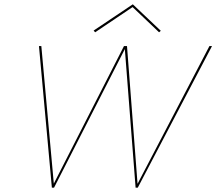

<svg xmlns="http://www.w3.org/2000/svg" viewBox="-20 -872 1005 892"><path d="M422 -722 415 -730 597 -852 727 -729 719 -722 596 -839ZM965 -658 620 0H610L560 -644L231 0H221L161 -658H172L230 -19L556 -658H570L619 -18L953 -658Z"/></svg>

Font: Ysabeau Infant Hairline
Style: Italic
Weight: 100
Italic angle: -12°
Designer: Christian Thalmann (Catharsis Fonts)
Version: Version 0.003